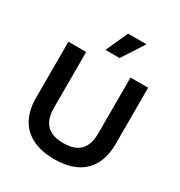

<svg xmlns="http://www.w3.org/2000/svg" viewBox="-206 -1031 1117 1189"><g transform="rotate(30 353.0 -437.0)"><path d="M354 14Q296 14 250 1.5Q204 -11 170 -34Q136 -57 113.5 -90Q91 -123 79.5 -165Q68 -207 68 -256V-660H195V-261Q195 -207 212.5 -171Q230 -135 265 -117.5Q300 -100 353 -100Q407 -100 442 -117.5Q477 -135 494.5 -171Q512 -207 512 -261V-660H638V-256Q638 -128 566 -57Q494 14 354 14ZM393 -731H292L363 -888H495Z"/></g></svg>

Font: Bricolage Grotesque 28pt SemiBold
Style: Regular
Weight: 600
Version: Version 1.001;gftools[0.9.33.dev8+g029e19f]